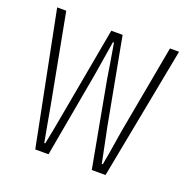

<svg xmlns="http://www.w3.org/2000/svg" viewBox="-101 -621 701 717"><g transform="rotate(20 250.0 -263.0)"><path d="M112.3 0 7.8 -526.4H43.9L110.4 -173.8Q114.3 -152.3 122.6 -105.5Q130.9 -58.6 135.7 -34.2H139.6Q146.5 -65.4 166 -173.8L227.5 -513.7H272.5L335.9 -173.8Q352.5 -90.8 364.3 -34.2H368.2Q374 -61.5 391.6 -173.8L456.1 -526.4H492.2L391.6 0H336.9L274.4 -339.8Q267.6 -385.7 252 -475.6H248L225.6 -337.9L165 0Z"/></g></svg>

Font: GenEi Gothic M ExtraLight
Style: Regular
Weight: 200
Designer: o_tamon (Modified); [Source Han Sans]
Ryoko NISHIZUKA  (kana & ideographs); Paul D. Hunt (Latin, Greek & Cyrillic); Wenl
Version: Version 1.1a;Original Version 1.004